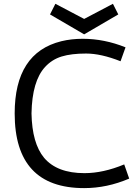

<svg xmlns="http://www.w3.org/2000/svg" viewBox="-20 -967 707 997"><path d="M417 9.8Q56.2 9.8 56.2 -377.9Q56.2 -692.9 298.3 -752.9Q350.6 -765.6 409.2 -765.6Q522 -765.6 631.8 -721.2L606 -648.9Q504.4 -689 427.2 -689Q350.1 -689 300 -673.6Q250 -658.2 214.4 -619.6Q146.5 -546.4 143.6 -377.9Q146.5 -222.7 209 -147.5Q276.4 -67.9 418.5 -67.9Q516.1 -67.9 625 -113.3L650.9 -39.6Q535.6 9.8 417 9.8ZM417 -788.6 239.7 -892.1 267.6 -947.3 417 -868.7 566.4 -947.3 594.2 -892.1Z"/></svg>

Font: Duru Sans
Style: Regular
Weight: 400
Designer: Onur Yazõcõgil
Foundry: Onur Yazõcõgil
Version: Version 1.001